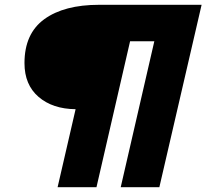

<svg xmlns="http://www.w3.org/2000/svg" viewBox="-20 -680 860 800"><path d="M220 100 295 -225Q199 -226 140.5 -276.5Q82 -327 82 -417Q82 -540 164.5 -600Q247 -660 393 -660H820L644 100H483L623 -508H522L382 100Z"/></svg>

Font: Elaine Sans ExtraBold
Style: Italic
Weight: 800
Italic angle: -13°
Designer: Wei Huang
Foundry: Wei Huang
Version: Version 2.001;December 24, 2019;FontCreator 12.0.0.2547 64-b